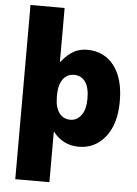

<svg xmlns="http://www.w3.org/2000/svg" viewBox="-63 -798 761 1065"><g transform="rotate(5 318.0 -265.0)"><path d="M253 -750V-450H255Q290 -493 323.5 -511.5Q357 -530 398 -530Q492 -530 547.5 -459.5Q603 -389 603 -260Q603 -134 545.5 -62Q488 10 398 10Q310 10 255 -60H253V220H63V-750ZM423 -260Q423 -322 400.5 -353.5Q378 -385 338 -385Q299 -385 276 -353.5Q253 -322 253 -265V-255Q253 -197 276 -166Q299 -135 338 -135Q375 -135 399 -167.5Q423 -200 423 -260Z"/></g></svg>

Font: M PLUS 1p Black
Style: Regular
Weight: 900
Version: Version 1.061